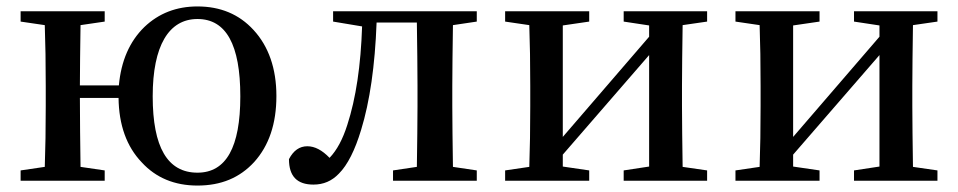

<svg xmlns="http://www.w3.org/2000/svg" viewBox="-20 -561 2974 596"><path d="M593 15C666 15 724 -9 769 -58C815 -109 838 -177 838 -263C838 -348 814 -417 767 -468C722 -517 664 -541 593 -541C528 -541 473 -520 428 -477C382 -432 356 -372 349 -296H228C228 -347 229 -410 230 -483L305 -494V-526H44V-494L119 -483C121 -427 122 -364 122 -294V-232C122 -162 121 -99 119 -43L44 -32V0H305V-32L230 -43C229 -118 228 -189 228 -257H348C349 -173 373 -106 420 -57C464 -9 522 15 593 15ZM593 -25C500 -25 454 -104 454 -262C454 -419 504 -502 593 -502C682 -502 726 -422 726 -262C726 -104 682 -25 593 -25Z M953 12C984 12 1010 1 1032 -22C1059 -49 1082 -95 1101 -158C1128 -246 1144 -357 1149 -491H1274C1275 -416 1276 -351 1276 -294V-232C1276 -181 1275 -118 1274 -43L1200 -32V0H1460V-32L1386 -43C1385 -118 1384 -181 1384 -232V-294C1384 -345 1385 -408 1386 -483L1460 -494V-526H1014V-494L1104 -479C1100 -358 1085 -256 1058 -173C1044 -129 1026 -95 1003 -71C980 -95 957 -107 934 -107C910 -107 891 -94 877 -67C877 -14 902 12 953 12Z M1809 0V-32L1727 -44V-81L1995 -390V-44L1916 -32V0H2175V-32L2099 -43C2098 -118 2097 -181 2097 -232V-294C2097 -345 2098 -408 2099 -483L2175 -494V-526H1916V-494L1995 -482V-447L1727 -136V-482L1809 -494V-526H1548V-494L1623 -483C1625 -427 1626 -364 1626 -294V-232C1626 -162 1625 -99 1623 -43L1548 -32V0Z M2524 0V-32L2442 -44V-81L2710 -390V-44L2631 -32V0H2890V-32L2814 -43C2813 -118 2812 -181 2812 -232V-294C2812 -345 2813 -408 2814 -483L2890 -494V-526H2631V-494L2710 -482V-447L2442 -136V-482L2524 -494V-526H2263V-494L2338 -483C2340 -427 2341 -364 2341 -294V-232C2341 -162 2340 -99 2338 -43L2263 -32V0Z"/></svg>

Font: AllPunType SemiBold
Style: Regular
Weight: 600
Version: 1.0